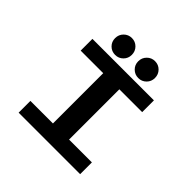

<svg xmlns="http://www.w3.org/2000/svg" viewBox="-219 -1090 1288 1288"><g transform="rotate(45 425.0 -446.0)"><path d="M241 -811Q241 -845 264.2 -868.2Q287.5 -891.5 320.5 -891.5Q354 -891.5 377 -868.2Q400 -845 400 -811Q400 -777.5 377 -754.5Q354 -731.5 320.5 -731.5Q287 -731.5 264 -754.5Q241 -777.5 241 -811ZM540 -731.5Q507 -731.5 483.8 -754.5Q460.5 -777.5 460.5 -811Q460.5 -845 483.8 -868.2Q507 -891.5 540 -891.5Q573.5 -891.5 596.5 -868.2Q619.5 -845 619.5 -811Q619.5 -777.5 596.5 -754.5Q573.5 -731.5 540 -731.5ZM720.5 -588.5H504V-111.5H720.5V0H137V-111.5H351V-588.5H137V-700H720.5Z"/></g></svg>

Font: League Mono Wide SemiBold
Style: Regular
Weight: 600
Width: 8
Designer: Tyler Finck
Foundry: The League of Moveable Type / Tyler Finck
Version: Version 2.210